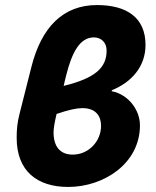

<svg xmlns="http://www.w3.org/2000/svg" viewBox="-20 -728 616 760"><path d="M250 12C390 12 534 -80 534 -232C534 -292 489 -354 422 -367L423 -371C500 -402 556 -464 556 -550C556 -658 482 -708 364 -708C231 -708 144 -622 104 -462L58 -280C48 -242 46 -214 46 -182C46 -52 126 12 250 12ZM268 -116C216 -116 192 -150 192 -204C192 -220 196 -243 204 -277C254 -294 284 -300 306 -300C360 -300 380 -268 380 -230C380 -168 330 -116 268 -116ZM242 -430C265 -521 296 -580 352 -580C378 -580 402 -562 402 -528C402 -461 359 -419 232 -388C235 -401 238 -415 242 -430Z"/></svg>

Font: Source Sans Pro Black
Style: Italic
Weight: 900
Italic angle: -11°
Designer: Paul D. Hunt
Foundry: Adobe Systems Incorporated
Version: Version 3.006;hotconv 1.0.111;makeotfexe 2.5.65597